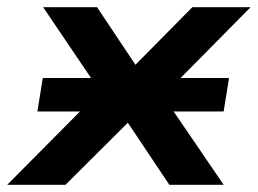

<svg xmlns="http://www.w3.org/2000/svg" viewBox="-50 -514 717 534"><path d="M-30 0 254 -286 256 -219 70 -494H220L338 -317H310L485 -494H647L376 -220L377 -286L572 0H421L294 -190H323L132 0ZM54 -204 69 -297H587L572 -204Z"/></svg>

Font: Nunito Sans 10pt SemiExpanded
Style: Bold Italic
Weight: 700
Width: 6
Italic angle: -9°
Designer: Vernon Adams
Foundry: Vernon Adams
Version: Version 3.101;gftools[0.9.27]